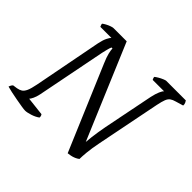

<svg xmlns="http://www.w3.org/2000/svg" viewBox="-169 -911 1118 1118"><g transform="rotate(45 389.5 -352.0)"><path d="M158 0Q149 0 127 -3.5Q105 -7 78 -12Q51 -17 27.5 -22Q4 -27 -9 -31Q-7 -38 -3 -45Q1 -52 5 -55L33 -59Q50 -62 62 -69.5Q74 -77 83 -96.5Q92 -116 100 -157L181 -577Q188 -611 198 -630.5Q208 -650 214 -655H123Q122 -658 119.5 -663.5Q117 -669 117 -675Q124 -681 137 -688Q150 -695 163 -699.5Q176 -704 182 -704H291L537 -121Q539 -144 541.5 -166Q544 -188 548 -212Q552 -236 557 -264L619 -574Q626 -606 635 -626.5Q644 -647 651 -652H557Q556 -654 553.5 -659.5Q551 -665 551 -671Q558 -677 571.5 -685Q585 -693 598.5 -698.5Q612 -704 616 -704H778Q781 -700 785 -691.5Q789 -683 788 -672L741 -658Q722 -653 710 -644.5Q698 -636 691 -618Q684 -600 677 -566L599 -174Q588 -119 584.5 -82Q581 -45 581 -25Q571 -17 558 -11.5Q545 -6 532 -3.5Q519 -1 509 0L289 -519Q273 -556 267.5 -579.5Q262 -603 262 -616H254Q252 -611 249.5 -604.5Q247 -598 244.5 -586.5Q242 -575 237 -555L153 -129Q148 -105 140 -88.5Q132 -72 126 -66L240 -53Q243 -50 245 -43.5Q247 -37 246 -31Q227 -17 200 -8.5Q173 0 158 0Z"/></g></svg>

Font: Texturina 12pt Light
Style: Italic
Weight: 300
Italic angle: -11°
Designer: Guillermo Torres Carreño
Foundry: Omnibus-Type
Version: Version 1.002